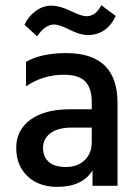

<svg xmlns="http://www.w3.org/2000/svg" viewBox="-20 -721 539 745"><path d="M237 -515Q436 -515 436 -322V0H339V-60Q300 4 202 4Q130 4 86.5 -37.5Q43 -79 43 -147.5Q43 -216 98 -256.5Q153 -297 252 -297H336V-326Q336 -378 311 -404.5Q286 -431 228 -431Q147 -431 81 -386V-481Q140 -515 237 -515ZM336 -226H260Q204 -226 175.5 -204Q147 -182 147 -147.5Q147 -113 169 -93Q191 -73 236 -73Q281 -73 308.5 -99.5Q336 -126 336 -169ZM320 -585Q291 -585 250.5 -605.5Q210 -626 190 -626Q155 -626 124 -580L75 -625Q89 -656 117.5 -677.5Q146 -699 179 -699Q212 -699 254 -678.5Q296 -658 315 -658Q352 -658 373 -701L429 -659Q394 -585 320 -585Z"/></svg>

Font: Hind Medium
Style: Regular
Weight: 500
Designer: Manushi Parikh, Satya Rajpurohit
Foundry: Indian Type Foundry
Version: Version 1.201;PS 1.0;hotconv 1.0.78;makeotf.lib2.5.61930; tt